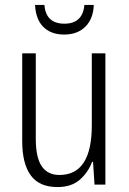

<svg xmlns="http://www.w3.org/2000/svg" viewBox="-20 -748 521 778"><path d="M407 -532V0H363L357 -92H353Q337 -49 303 -19.5Q269 10 213 10Q139 10 104.5 -37.5Q70 -85 70 -176V-532H125V-186Q125 -110 149 -74.5Q173 -39 221 -39Q352 -39 352 -240V-532ZM360 -728Q358 -672 326 -640Q294 -608 240 -608Q187 -608 156 -638.5Q125 -669 122 -728H160Q166 -652 241 -652Q315 -652 322 -728Z"/></svg>

Font: Noto Sans Ethiopic Condensed Light
Style: Regular
Weight: 300
Width: 3
Designer: Monotype Design Team
Foundry: Monotype Imaging Inc.
Version: Version 2.102; ttfautohint (v1.8.4.7-5d5b)